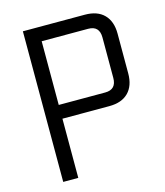

<svg xmlns="http://www.w3.org/2000/svg" viewBox="-106 -781 742 862"><g transform="rotate(-15 265.0 -350.0)"><path d="M81 -700H369Q427 -700 458 -668.5Q489 -637 489 -580V-395Q489 -338 458 -306.5Q427 -275 369 -275H151V0H81ZM151 -635V-339H367Q419 -339 419 -393V-581Q419 -635 367 -635Z"/></g></svg>

Font: Strong
Style: Regular
Weight: 400
Designer: Roman Shchyukin (Gaslight Type Foundry)
Foundry: Cyreal (www.cyreal.org)
Version: Version 1.001